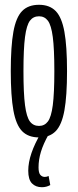

<svg xmlns="http://www.w3.org/2000/svg" viewBox="-20 -564 325 802"><path d="M25 -267Q25 -371 36 -431.5Q47 -492 72.5 -518Q98 -544 143 -544Q187 -544 212.5 -518Q238 -492 249 -431.5Q260 -371 260 -267Q260 -163 249 -102.5Q238 -42 212.5 -16Q187 10 143 10Q98 10 72.5 -16Q47 -42 36 -102.5Q25 -163 25 -267ZM78 -267Q78 -174 84.5 -124.5Q91 -75 105 -56.5Q119 -38 143 -38Q166 -38 180 -56.5Q194 -75 200.5 -124.5Q207 -174 207 -267Q207 -360 200.5 -409.5Q194 -459 180 -477.5Q166 -496 143 -496Q119 -496 105 -477.5Q91 -459 84.5 -409.5Q78 -360 78 -267ZM155 218Q129 218 113.5 202Q98 186 98 149Q98 81 152 -10L183 -2Q161 37 151 70Q141 103 141 135Q141 158 148.5 166.5Q156 175 167 175Q176 175 183 171L190 209Q174 218 155 218Z"/></svg>

Font: Georama ExtraCondensed Light
Style: Regular
Weight: 300
Width: 2
Designer: Jean-Baptiste Levee
Foundry: Production Type
Version: Version 1.000